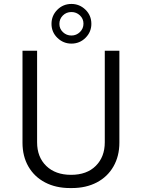

<svg xmlns="http://www.w3.org/2000/svg" viewBox="-20 -943 719 973"><path d="M168 -686V-222Q168 -147 214.5 -102Q261 -57 340 -57Q420 -57 465.5 -102.5Q511 -148 511 -222V-686H585V-220Q585 -152 555 -99.5Q525 -47 470.5 -18.5Q416 10 344 10H335Q263 10 208.5 -18.5Q154 -47 124 -99Q94 -151 94 -220V-686ZM241 -822Q241 -864 270.5 -893.5Q300 -923 342 -923Q383 -923 413 -894Q443 -865 443 -822Q443 -781 413.5 -751.5Q384 -722 342 -722Q301 -722 271 -751Q241 -780 241 -822ZM403 -823Q403 -848 385 -865Q367 -882 342 -882Q316 -882 298.5 -864.5Q281 -847 281 -822Q281 -797 299 -780Q317 -763 342 -763Q367 -763 385 -780.5Q403 -798 403 -823Z"/></svg>

Font: Chivo Light
Style: Regular
Weight: 300
Designer: Hector Gatti
Foundry: Omnibus-Type
Version: Version 1.007